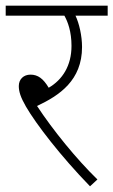

<svg xmlns="http://www.w3.org/2000/svg" viewBox="-20 -642 398 674"><path d="M322 -12C248 -84 166 -185 110 -270C189 -307 268 -360 268 -477C268 -516 258 -560 245 -587H358V-622H0V-587H206C218 -566 231 -531 231 -481C231 -411 199 -362 151 -334C132 -366 113 -380 87 -380C63 -380 46 -364 46 -340C46 -321 52 -301 71 -268C107 -206 193 -94 296 12Z"/></svg>

Font: Noto Sans Devanagari UI SemiCondensed ExtraLight
Style: Regular
Weight: 200
Width: 4
Designer: Jelle Bosma - Monotype Design Team
Foundry: Monotype Imaging Inc.
Version: Version 2.004